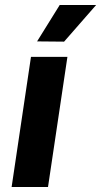

<svg xmlns="http://www.w3.org/2000/svg" viewBox="-20 -743 402 763"><path d="M26.2 0 103.1 -517H247.9L170.8 0ZM234.7 -577.5 127.4 -578.5 217.2 -723H361.9Z"/></svg>

Font: Public Sans Thin
Style: Italic
Weight: 100
Italic angle: -8°
Designer: The Public Sans project authors (U.S. Web Design System). Libre Franklin designed by Pablo Impallari and Rodrigo Fuenzal
Version: Version 2.000